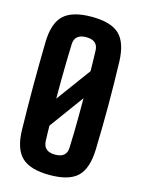

<svg xmlns="http://www.w3.org/2000/svg" viewBox="-122 -879 707 959"><g transform="rotate(15 231.0 -400.0)"><path d="M231 9Q131 9 86.5 -33.2Q42 -75.5 40 -174Q39 -228.5 38.2 -285.5Q37.5 -342.5 37.5 -400.2Q37.5 -458 38.2 -515Q39 -572 40 -627Q42 -725 86.5 -767Q131 -809 231 -809Q331.5 -809 375 -767Q418.5 -725 421.5 -627Q423 -571.5 424 -514.5Q425 -457.5 425 -399.8Q425 -342 424 -285.2Q423 -228.5 421.5 -174Q418.5 -75.5 375 -33.2Q331.5 9 231 9ZM231 -96.5Q262 -96.5 277 -110Q292 -123.5 292.5 -150.5Q294 -190 295 -231.8Q296 -273.5 296 -317Q296 -360.5 296 -405.5L167 -229Q167 -209 167.8 -189.2Q168.5 -169.5 169 -150.5Q170 -123.5 185.5 -110Q201 -96.5 231 -96.5ZM165 -368 295 -545Q294.5 -571.5 294 -597.8Q293.5 -624 292.5 -650.5Q292 -677 276.5 -690.2Q261 -703.5 231 -703.5Q201 -703.5 185.5 -690.2Q170 -677 169 -650.5Q167.5 -607.5 166.5 -561Q165.5 -514.5 165 -466Q164.5 -417.5 165 -368Z"/></g></svg>

Font: Big Shoulders Display Thin ExtraBold
Style: Regular
Weight: 800
Version: Version 2.002